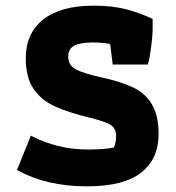

<svg xmlns="http://www.w3.org/2000/svg" viewBox="-20 -650 622 678"><path d="M40 -50 89 -171Q182 -122 292 -122Q347 -122 382 -129Q390 -146 390 -170Q390 -196 371 -208.5Q352 -221 298 -234Q220 -253 172.5 -275Q125 -297 98 -337Q71 -377 71 -444Q71 -532 132.5 -581Q194 -630 311 -630Q377 -630 426.5 -617Q476 -604 519 -583V-548Q519 -524 513.5 -482Q508 -440 502 -422H378L369 -495Q339 -500 306 -500Q264 -500 242.5 -489Q221 -478 221 -449Q221 -420 247 -405.5Q273 -391 337 -377Q407 -362 450.5 -341Q494 -320 517 -280.5Q540 -241 540 -177Q540 -89 478.5 -40.5Q417 8 287 8Q143 8 40 -50Z"/></svg>

Font: Athiti
Style: Bold
Weight: 700
Designer: CadsonDemak Team
Foundry: CadsonDemak
Version: Version 1.033